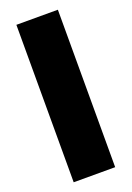

<svg xmlns="http://www.w3.org/2000/svg" viewBox="-143 -794 582 848"><g transform="rotate(-20 147.5 -370.0)"><path d="M50 -740H245V0H50Z"/></g></svg>

Font: Encode Sans Compressed
Style: Black
Weight: 900
Designer: Pablo Impallari, Andres Torresi
Foundry: Pablo Impallari, Andres Torresi
Version: Version 1.000; ttfautohint (v1.00) -l 8 -r 50 -G 200 -x 14 -